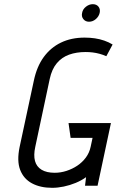

<svg xmlns="http://www.w3.org/2000/svg" viewBox="-20 -889 559 919"><path d="M424 -869Q407 -869 391.5 -857Q376 -845 373 -827Q369 -810 379 -797.5Q389 -785 406 -785Q424 -785 438.5 -797.5Q453 -810 457 -827Q461 -845 451.5 -857Q442 -869 424 -869ZM489 -620 519 -676Q501 -687 479.5 -694.5Q458 -702 434.5 -705.5Q411 -709 385 -709Q321 -709 271.5 -685Q222 -661 189 -615.5Q156 -570 142 -503L74 -186Q60 -119 76.5 -76Q93 -33 133 -11.5Q173 10 230 10Q256 10 285 4Q314 -2 342 -13.5Q370 -25 392 -41L387 0H447L511 -300H308L318 -229H423L414 -187Q408 -158 391 -135Q374 -112 350 -96Q326 -80 298 -71Q270 -62 242 -62Q203 -62 179 -76.5Q155 -91 147.5 -118.5Q140 -146 149 -187L218 -511Q228 -558 252 -586.5Q276 -615 311 -627.5Q346 -640 390 -640Q407 -640 423.5 -638Q440 -636 456.5 -631.5Q473 -627 489 -620Z"/></svg>

Font: Advent Pro Medium
Style: Italic
Weight: 500
Italic angle: -12°
Version: Version 3.000